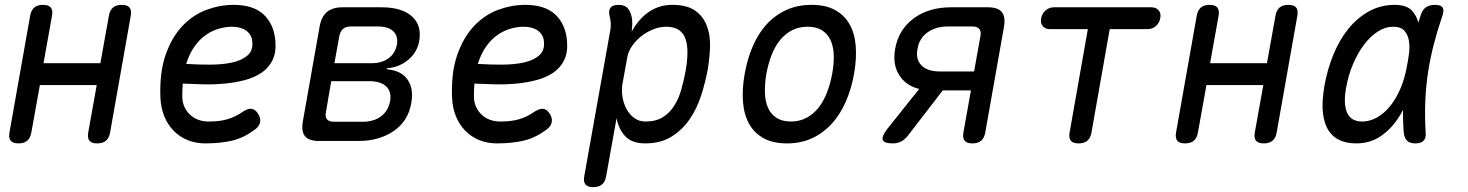

<svg xmlns="http://www.w3.org/2000/svg" viewBox="-20 -580 6040 790"><path d="M56 10Q33 10 24 -1Q15 -12 19 -35L104 -515Q108 -538 121 -549Q134 -560 157 -560Q180 -560 189 -549Q198 -538 194 -515L159 -320H393L428 -515Q432 -538 445 -549Q458 -560 481 -560Q504 -560 513 -549Q522 -538 518 -515L433 -35Q429 -12 416 -1Q403 10 380 10Q357 10 348 -1Q339 -12 343 -35L378 -230H144L109 -35Q105 -12 92 -1Q79 10 56 10Z M1040 -115Q1054 -95 1050 -76.5Q1046 -58 1025 -44Q981 -12 933.5 -1Q886 10 825 10Q785 10 752 -3.5Q719 -17 694.5 -42Q670 -67 656 -101.5Q642 -136 640 -178Q636 -282 661.5 -354.5Q687 -427 730.5 -473Q774 -519 829.5 -539.5Q885 -560 941 -560Q1022 -560 1064.5 -520.5Q1107 -481 1113 -412Q1117 -365 1101.5 -333Q1086 -301 1056.5 -281Q1027 -261 987.5 -250.5Q948 -240 904.5 -236Q861 -232 816.5 -233Q772 -234 732 -236Q731 -224 730.5 -211Q730 -198 730 -184Q730 -159 739 -140Q748 -121 762.5 -107.5Q777 -94 796.5 -87Q816 -80 837 -80Q860 -80 878 -82Q896 -84 912.5 -88.5Q929 -93 944 -100Q959 -107 974 -117Q997 -133 1012.5 -132.5Q1028 -132 1040 -115ZM746 -317Q794 -314 844 -314Q894 -314 934 -322.5Q974 -331 998 -351.5Q1022 -372 1018 -409Q1017 -424 1010 -435.5Q1003 -447 992.5 -454.5Q982 -462 967 -466Q952 -470 934 -470Q910 -470 882.5 -462.5Q855 -455 829 -437.5Q803 -420 781.5 -390.5Q760 -361 746 -317Z M1292 0Q1251 0 1235 -19.5Q1219 -39 1226 -80L1295 -470Q1302 -511 1325 -530.5Q1348 -550 1389 -550H1550Q1633 -550 1674.5 -513Q1716 -476 1705 -412Q1697 -365 1660 -334Q1623 -303 1572 -299L1571 -295Q1631 -290 1657 -252.5Q1683 -215 1672 -155Q1666 -119 1648 -90.5Q1630 -62 1601.5 -42Q1573 -22 1536.5 -11Q1500 0 1456 0ZM1343 -246 1321 -119Q1317 -99 1325.5 -89Q1334 -79 1354 -79H1470Q1518 -79 1547.5 -101Q1577 -123 1585 -163Q1592 -202 1569.5 -224Q1547 -246 1499 -246ZM1423 -471Q1403 -471 1391.5 -461Q1380 -451 1376 -431L1356 -320H1509Q1551 -320 1578.5 -340Q1606 -360 1613 -396Q1619 -431 1598.5 -451Q1578 -471 1536 -471Z M2240 -115Q2254 -95 2250 -76.5Q2246 -58 2225 -44Q2181 -12 2133.5 -1Q2086 10 2025 10Q1985 10 1952 -3.5Q1919 -17 1894.5 -42Q1870 -67 1856 -101.5Q1842 -136 1840 -178Q1836 -282 1861.5 -354.5Q1887 -427 1930.5 -473Q1974 -519 2029.5 -539.5Q2085 -560 2141 -560Q2222 -560 2264.5 -520.5Q2307 -481 2313 -412Q2317 -365 2301.5 -333Q2286 -301 2256.5 -281Q2227 -261 2187.5 -250.5Q2148 -240 2104.5 -236Q2061 -232 2016.5 -233Q1972 -234 1932 -236Q1931 -224 1930.5 -211Q1930 -198 1930 -184Q1930 -159 1939 -140Q1948 -121 1962.5 -107.5Q1977 -94 1996.5 -87Q2016 -80 2037 -80Q2060 -80 2078 -82Q2096 -84 2112.5 -88.5Q2129 -93 2144 -100Q2159 -107 2174 -117Q2197 -133 2212.5 -132.5Q2228 -132 2240 -115ZM1946 -317Q1994 -314 2044 -314Q2094 -314 2134 -322.5Q2174 -331 2198 -351.5Q2222 -372 2218 -409Q2217 -424 2210 -435.5Q2203 -447 2192.5 -454.5Q2182 -462 2167 -466Q2152 -470 2134 -470Q2110 -470 2082.5 -462.5Q2055 -455 2029 -437.5Q2003 -420 1981.5 -390.5Q1960 -361 1946 -317Z M2579 -450Q2593 -475 2610 -495Q2627 -515 2647.5 -529.5Q2668 -544 2692.5 -552Q2717 -560 2746 -560Q2807 -560 2840.5 -536Q2874 -512 2888.5 -473.5Q2903 -435 2901.5 -388Q2900 -341 2892 -294Q2882 -240 2864.5 -186Q2847 -132 2817 -88.5Q2787 -45 2742.5 -17.5Q2698 10 2635 10Q2580 10 2552.5 -19.5Q2525 -49 2517 -94L2474 145Q2470 168 2457 179Q2444 190 2421 190Q2398 190 2389 179Q2380 168 2384 145L2491 -455Q2494 -470 2493 -485Q2492 -500 2488 -515Q2483 -538 2492.5 -549Q2502 -560 2525 -560Q2548 -560 2560 -549Q2572 -538 2578 -515Q2582 -501 2581.5 -482.5Q2581 -464 2579 -450ZM2721 -470Q2694 -470 2667 -459Q2640 -448 2618 -430.5Q2596 -413 2580.5 -390.5Q2565 -368 2561 -344L2541 -234Q2537 -210 2541 -183Q2545 -156 2557 -133Q2569 -110 2589 -95Q2609 -80 2636 -80Q2679 -80 2707.5 -98Q2736 -116 2754.5 -145.5Q2773 -175 2783.5 -212.5Q2794 -250 2801 -288Q2808 -327 2808.5 -360.5Q2809 -394 2801 -418.5Q2793 -443 2773.5 -456.5Q2754 -470 2721 -470Z M3218 10Q3160 10 3121.5 -11.5Q3083 -33 3062 -71Q3041 -109 3037 -161.5Q3033 -214 3044 -276Q3055 -338 3077.5 -390Q3100 -442 3134 -479.5Q3168 -517 3214.5 -538.5Q3261 -560 3319 -560Q3378 -560 3416.5 -538.5Q3455 -517 3476 -479.5Q3497 -442 3501 -390Q3505 -338 3494 -276Q3483 -214 3460 -161.5Q3437 -109 3402.5 -71Q3368 -33 3322 -11.5Q3276 10 3218 10ZM3234 -80Q3269 -80 3297 -94.5Q3325 -109 3346 -134.5Q3367 -160 3381.5 -196.5Q3396 -233 3404 -276Q3412 -319 3410.5 -354.5Q3409 -390 3397 -415.5Q3385 -441 3362 -455.5Q3339 -470 3303 -470Q3267 -470 3239 -455.5Q3211 -441 3190 -415.5Q3169 -390 3155 -354Q3141 -318 3133 -275Q3126 -232 3127.5 -196Q3129 -160 3141 -134.5Q3153 -109 3176 -94.5Q3199 -80 3234 -80Z M3654 10Q3617 10 3612 -4.5Q3607 -19 3632 -51L3762 -214Q3706 -228 3679 -272.5Q3652 -317 3663 -378Q3677 -458 3739 -504Q3801 -550 3893 -550H4045Q4086 -550 4102 -530.5Q4118 -511 4111 -470L4034 -35Q4030 -12 4017 -1Q4004 10 3981 10Q3958 10 3949 -1Q3940 -12 3944 -35L3975 -208H3859L3715 -21Q3702 -5 3687 2.5Q3672 10 3654 10ZM4014 -431Q4018 -451 4009.5 -461Q4001 -471 3981 -471H3879Q3830 -471 3796 -446.5Q3762 -422 3755 -378Q3747 -335 3772 -310.5Q3797 -286 3846 -286H3988Z M4456 -460H4301Q4281 -460 4270.5 -472.5Q4260 -485 4264 -505Q4268 -525 4282.5 -537.5Q4297 -550 4317 -550H4717Q4737 -550 4747.5 -537.5Q4758 -525 4754 -505Q4750 -485 4735.5 -472.5Q4721 -460 4701 -460H4546L4471 -35Q4467 -12 4454 -1Q4441 10 4418 10Q4395 10 4386 -1Q4377 -12 4381 -35Z M4856 10Q4833 10 4824 -1Q4815 -12 4819 -35L4904 -515Q4908 -538 4921 -549Q4934 -560 4957 -560Q4980 -560 4989 -549Q4998 -538 4994 -515L4959 -320H5193L5228 -515Q5232 -538 5245 -549Q5258 -560 5281 -560Q5304 -560 5313 -549Q5322 -538 5318 -515L5233 -35Q5229 -12 5216 -1Q5203 10 5180 10Q5157 10 5148 -1Q5139 -12 5143 -35L5178 -230H4944L4909 -35Q4905 -12 4892 -1Q4879 10 4856 10Z M5560 10Q5524 10 5495 -2Q5466 -14 5447.5 -41.5Q5429 -69 5423.5 -113.5Q5418 -158 5429 -224Q5441 -293 5466 -354.5Q5491 -416 5528 -461.5Q5565 -507 5613 -533.5Q5661 -560 5719 -560Q5767 -560 5790 -536Q5808 -516 5816 -487Q5820 -501 5825 -516Q5833 -541 5848 -550.5Q5863 -560 5884 -560Q5908 -560 5915.5 -549.5Q5923 -539 5915 -516Q5895 -457 5880 -399.5Q5865 -342 5856 -283.5Q5847 -225 5844.5 -163.5Q5842 -102 5846 -34Q5848 -12 5837.5 -1Q5827 10 5804 10Q5781 10 5769.5 -1Q5758 -12 5756 -34Q5752 -82 5753 -128Q5744 -110 5733 -94Q5703 -48 5660 -19Q5617 10 5560 10ZM5585 -80Q5616 -80 5645.5 -96.5Q5675 -113 5699.5 -143Q5724 -173 5742 -215Q5760 -257 5769 -308Q5774 -332 5777.5 -360.5Q5781 -389 5777 -413Q5773 -437 5758.5 -453.5Q5744 -470 5711 -470Q5680 -470 5649.5 -450.5Q5619 -431 5593 -397Q5567 -363 5547 -316Q5527 -269 5518 -215Q5507 -151 5523 -115.5Q5539 -80 5585 -80Z"/></svg>

Font: Maple Mono Normal NL
Style: Italic
Weight: 400
Italic angle: -10°
Monospace: yes
Designer: subframe7536
Version: Version 7.000